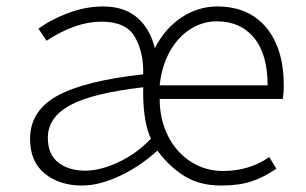

<svg xmlns="http://www.w3.org/2000/svg" viewBox="-20 -561 948 594"><path d="M73 -131Q73 -218 157 -264.5Q241 -311 423 -331Q425 -397 398 -445.5Q371 -494 294 -494Q214 -494 124 -435L99 -472Q136 -500 190.5 -520.5Q245 -541 299 -541Q364 -541 404 -507Q444 -473 459 -412Q490 -473 541.5 -507Q593 -541 652 -541Q749 -541 803.5 -476Q858 -411 858 -295Q858 -276 855 -255H474Q474 -192 499.5 -141Q525 -90 570 -61Q615 -32 670 -32Q751 -32 813 -75L835 -39Q797 -13 758.5 0Q720 13 664 13Q598 13 551 -16Q504 -45 467 -95Q413 -46 350 -16.5Q287 13 234 13Q164 13 118.5 -24Q73 -61 73 -131ZM447 -132Q425 -178 423 -262V-291Q266 -273 197 -235.5Q128 -198 128 -135Q128 -83 160.5 -58Q193 -33 244 -33Q290 -33 346 -59Q402 -85 447 -132ZM651 -495Q606 -495 567.5 -470Q529 -445 504.5 -400Q480 -355 474 -297H808Q808 -393 766 -444Q724 -495 651 -495Z"/></svg>

Font: Nebula Sans Light
Style: Regular
Weight: 300
Designer: Paul D. Hunt for Adobe (as Source Sans)
Foundry: Nebula Entertainment & Broadcasting LLC
Version: Version 1.010